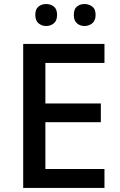

<svg xmlns="http://www.w3.org/2000/svg" viewBox="-20 -932 597 952"><path d="M498 0H95V-714H498V-620H205V-419H480V-326H205V-94H498ZM155 -858Q155 -887 171 -899.5Q187 -912 209 -912Q231 -912 247 -899.5Q263 -887 263 -858Q263 -830 247 -816.5Q231 -803 209 -803Q187 -803 171 -816.5Q155 -830 155 -858ZM346 -858Q346 -887 361.5 -899.5Q377 -912 399 -912Q421 -912 437.5 -899.5Q454 -887 454 -858Q454 -830 437.5 -816.5Q421 -803 399 -803Q377 -803 361.5 -816.5Q346 -830 346 -858Z"/></svg>

Font: Noto Sans Nag Mundari Medium
Style: Regular
Weight: 500
Version: Version 1.000